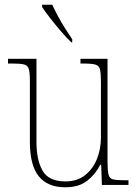

<svg xmlns="http://www.w3.org/2000/svg" viewBox="-20 -786 586 816"><path d="M257 10Q183 10 145 -36.5Q107 -83 107 -184V-442Q107 -477 102.5 -492.5Q98 -508 82.5 -512Q67 -516 32 -516H14V-536H135V-182Q135 -106 161 -60.5Q187 -15 258 -15Q308 -15 341.5 -41.5Q375 -68 392 -110.5Q409 -153 409 -202V-436Q409 -474 405 -490.5Q401 -507 385.5 -511.5Q370 -516 334 -516H322V-536H437V-97Q437 -61 441 -44.5Q445 -28 459.5 -24Q474 -20 505 -20H526V0H413L410 -86H406Q387 -47 351.5 -18.5Q316 10 257 10ZM283 -606Q264 -624 239.5 -652.5Q215 -681 192.5 -710Q170 -739 159 -756V-766H202Q212 -744 226.5 -717Q241 -690 257.5 -664Q274 -638 287 -619V-606Z"/></svg>

Font: Noto Serif Tamil SemiCondensed Thin
Style: Italic
Weight: 100
Width: 4
Italic angle: -12°
Designer: Indian Type Foundry, Tom Grace, and the Monotype Design Team
Foundry: Monotype Imaging Inc.
Version: Version 2.003; ttfautohint (v1.8.4.7-5d5b)